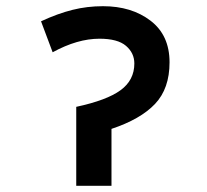

<svg xmlns="http://www.w3.org/2000/svg" viewBox="-20 -600 668 620"><path d="M312.5 -580Q261.2 -580 213.8 -568.1Q166.2 -556.2 112.5 -531.2L150 -431.2Q230 -475 301.2 -475Q360 -475 386.9 -451.9Q413.8 -428.8 413.8 -395Q413.8 -341.2 369.4 -308.8Q325 -276.2 226.2 -255V0H340V-183.8Q433.8 -215 480.6 -264.4Q527.5 -313.8 527.5 -398.8Q527.5 -486.2 466.2 -533.1Q405 -580 312.5 -580Z"/></svg>

Font: Cambay
Style: Bold
Weight: 700
Designer: Pooja Saxena
Foundry: Pooja Saxena
Version: Version 1.096;PS 001.096;hotconv 1.0.70;makeotf.lib2.5.58329